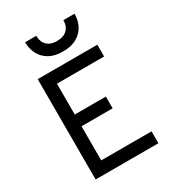

<svg xmlns="http://www.w3.org/2000/svg" viewBox="-220 -1046 1039 1160"><g transform="rotate(-30 299.5 -465.5)"><path d="M98 0V-700H514V-618H185V-403H402V-321H185V-83H536V0ZM315.5 -768Q257 -768 219 -790.2Q181 -812.5 162.2 -849.5Q143.5 -886.5 143.5 -931H221.5Q221.5 -903.5 232 -883.2Q242.5 -863 263.5 -852Q284.5 -841 315.5 -841Q346.5 -841 367.8 -852Q389 -863 399.8 -883.2Q410.5 -903.5 410.5 -931H488.5Q488.5 -886.5 469.8 -849.5Q451 -812.5 412.5 -790.2Q374 -768 315.5 -768Z"/></g></svg>

Font: Overpass
Style: Regular
Weight: 400
Designer: Delve Withrington, Dave Bailey, Thomas Jockin
Foundry: Delve Fonts LLC
Version: Version 4.000